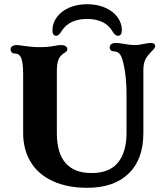

<svg xmlns="http://www.w3.org/2000/svg" viewBox="-20 -882 799 912"><path d="M90 -250V-528Q90 -586 80 -608Q71 -628 50 -628H48Q40 -628 35 -634Q30 -640 30 -648Q30 -656 37.5 -662Q45 -668 60 -668Q69 -668 93 -664Q107 -662 126.5 -660Q146 -658 169 -658Q209 -658 237 -664Q257 -668 270 -668Q284 -668 292 -662.5Q300 -657 300 -648Q300 -643 296.5 -639Q293 -635 288 -632Q278 -626 270 -618Q250 -598 250 -548V-250Q250 -155 291.5 -107.5Q333 -60 415 -60Q500 -60 540.5 -110Q581 -160 581 -250V-438Q581 -502 571 -558Q562 -607 551 -622.5Q540 -638 521 -638Q512 -638 506.5 -643.5Q501 -649 501 -658Q501 -666 508.5 -672Q516 -678 531 -678Q541 -678 567 -674Q597 -668 620 -668Q642 -668 666 -674Q686 -678 696 -678Q717 -678 717 -663Q717 -653 699 -637L691 -628Q675 -611 668 -593.5Q661 -576 661 -548V-250Q661 -125 591 -57.5Q521 10 395 10Q299 10 230 -22Q161 -54 125.5 -113Q90 -172 90 -250ZM229 -738Q229 -726 233.5 -719Q238 -712 246 -712Q253 -712 259 -717Q265 -722 271 -732Q290 -763 321 -777.5Q352 -792 394 -792Q435 -792 466 -777.5Q497 -763 515 -732Q521 -722 527 -717Q533 -712 541 -712Q549 -712 554 -719Q559 -726 559 -738Q559 -772 538 -800.5Q517 -829 479.5 -845.5Q442 -862 394 -862Q346 -862 308.5 -845.5Q271 -829 250 -800.5Q229 -772 229 -738Z"/></svg>

Font: Raigarh
Style: Regular
Weight: 400
Designer: jaikishan Patel
Foundry: MagicType
Version: Version 1.000;FEAKit 1.0